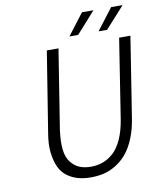

<svg xmlns="http://www.w3.org/2000/svg" viewBox="-91 -891 800 973"><g transform="rotate(-10 309.5 -404.0)"><path d="M314 -710 397.9 -819.8H457L358.9 -710ZM463.9 -710 547.9 -819.8H606.9L507.8 -710ZM298.8 12.2Q262.2 12.2 232.2 3.9Q202.1 -4.4 177 -22.9Q151.9 -41.5 137.7 -71.8Q123.5 -102.1 118.2 -145.8Q112.8 -189.5 123 -248L189 -660.2H249L184.1 -251Q176.3 -191.4 180.9 -151.1Q185.5 -110.8 204.6 -86.4Q223.6 -62 249 -51.5Q274.4 -41 308.1 -41Q341.3 -41 370.1 -51.8Q398.9 -62.5 424.6 -85.9Q450.2 -109.4 469 -151.4Q487.8 -193.4 497.1 -251L561 -660.2H619.1L554.2 -248Q545.4 -190.9 527.1 -146Q508.8 -101.1 484.6 -71.8Q460.4 -42.5 429.9 -23.2Q399.4 -3.9 367.2 4.2Q335 12.2 298.8 12.2Z"/></g></svg>

Font: Office Code Pro D Light Italic
Style: Regular
Weight: 300
Italic angle: -9°
Designer: Nathan Rutzky & Paul D. Hunt
Foundry: Adobe Systems Incorporated
Version: Version 1.004;PS 001.004;hotconv 1.0.70;makeotf.lib2.5.58329